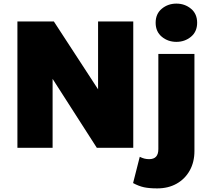

<svg xmlns="http://www.w3.org/2000/svg" viewBox="-20 -819 1160 1064"><path d="M76.5 0V-700H278.5L523.5 -324V-700H718.5V0H516.5L271.5 -382V0ZM851.5 225Q807.5 225 778.2 218.8Q749 212.5 717.5 195.5L754.5 50Q767.5 56.5 780 59.8Q792.5 63 806.5 63Q832 63 844.8 49.2Q857.5 35.5 857.5 7V-520H1057.5V18Q1057.5 79 1031.5 125.8Q1005.5 172.5 959 198.8Q912.5 225 851.5 225ZM957.5 -587Q911 -587 876.8 -615.2Q842.5 -643.5 842.5 -693Q842.5 -742.5 876.8 -770.8Q911 -799 957.5 -799Q1004 -799 1038.2 -770.8Q1072.5 -742.5 1072.5 -693Q1072.5 -643.5 1038.2 -615.2Q1004 -587 957.5 -587Z"/></svg>

Font: Geologica Black
Style: Regular
Weight: 900
Designer: Sindre Bremnes, Frode Helland
Foundry: Monokrom Skriftforlag AS
Version: Version 1.010;gftools[0.9.28]